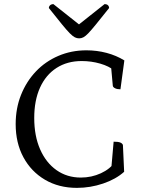

<svg xmlns="http://www.w3.org/2000/svg" viewBox="-20 -899 690 931"><path d="M353 12Q265 12 198 -27.5Q131 -67 93.5 -136.5Q56 -206 56 -297Q56 -374 82 -439Q108 -504 154 -552.5Q200 -601 263 -628Q326 -655 399 -655Q450 -655 497 -642.5Q544 -630 583 -606L564 -466Q548 -466 538 -471Q528 -476 527 -483L518 -582L534 -557Q509 -578 466 -590.5Q423 -603 376 -603Q306 -603 254 -569.5Q202 -536 174 -474Q146 -412 146 -327Q146 -240 174.5 -175Q203 -110 254 -74Q305 -38 372 -38Q424 -38 469.5 -59Q515 -80 537 -114L519 -75L531 -212Q553 -212 563 -208Q573 -204 576 -196L582 -66Q542 -30 480 -9Q418 12 353 12ZM364 -713Q353 -713 343 -718Q333 -723 318.5 -737.5Q304 -752 280 -781.5Q256 -811 217 -860Q217 -868 223 -873.5Q229 -879 239 -879L374 -772H352L487 -879Q498 -879 503.5 -873.5Q509 -868 509 -860Q470 -811 446 -781.5Q422 -752 408 -737.5Q394 -723 384 -718Q374 -713 364 -713Z"/></svg>

Font: Pitagon Serif
Style: Regular
Weight: 400
Designer: Travis Tran
Foundry: Pitagon
Version: Version 1.000;gftools[0.9.26]